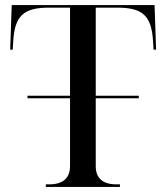

<svg xmlns="http://www.w3.org/2000/svg" viewBox="-20 -734 653 754"><path d="M160 0H451V-10H438C383 -10 356 -34 356 -82V-348H525V-358H356V-704H440C541 -704 575 -672 581 -572L583 -539H593L587 -714H26L20 -539H30L32 -572C38 -672 72 -704 173 -704H255V-358H88V-348H255V-82C255 -34 227 -10 173 -10H160Z"/></svg>

Font: Noto Serif Display
Style: Regular
Weight: 400
Designer: Monotype Design Team
Foundry: Monotype Imaging Inc.
Version: Version 2.009